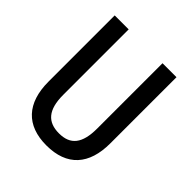

<svg xmlns="http://www.w3.org/2000/svg" viewBox="-197 -847 991 991"><g transform="rotate(45 298.5 -352.0)"><path d="M524 -231V-714H422V-237C422 -128 383 -80 300 -80C218 -80 175 -126 175 -236V-714H73V-231C73 -74 152 10 298 10C448 10 524 -76 524 -231Z"/></g></svg>

Font: Noto Sans Gurmukhi UI Condensed Medium
Style: Regular
Weight: 500
Width: 3
Designer: Jelle Bosma - Monotype Design Team
Foundry: Monotype Imaging Inc.
Version: Version 2.004